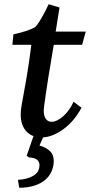

<svg xmlns="http://www.w3.org/2000/svg" viewBox="-20 -633 438 900"><path d="M182 11 165 49Q198 59 215 76Q232 93 232 122Q232 132 231 137Q223 191 180 219Q137 247 70 247L64 210Q107 208 136 191Q165 174 165 141Q165 107 116 105L105 97L137 5Q109 -5 93 -31Q77 -57 77 -96Q77 -117 81 -137Q96 -219 105.5 -275Q115 -331 127 -423H38L43 -472Q112 -487 143 -505Q152 -511 166.5 -535Q181 -559 193 -582.5Q205 -606 208 -613L259 -598L241 -485H382L365 -423H232Q204 -262 187 -137L185 -115Q185 -89 195 -75.5Q205 -62 222 -62Q246 -62 275.5 -87.5Q305 -113 325 -156L362 -128Q328 -65 278.5 -28.5Q229 8 182 11Z"/></svg>

Font: Andada Pro SemiBold
Style: Italic
Weight: 600
Italic angle: -6.99998°
Designer: Carolina Giovagnoli
Foundry: Huerta Tipografica
Version: Version 3.005